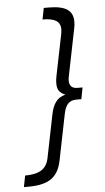

<svg xmlns="http://www.w3.org/2000/svg" viewBox="-59 -781 514 944"><g transform="rotate(-5 198.0 -309.5)"><path d="M263 -310Q242 -318 232.5 -331.5Q223 -345 223 -368Q223 -386 227 -405L269 -612Q271 -626 271 -632Q271 -661 250 -674.5Q229 -688 183 -688L194 -744H218Q280 -744 309 -725Q338 -706 338 -664Q338 -646 334 -629L288 -401Q285 -388 285 -377Q285 -338 325 -338H350L339 -281H314Q288 -281 273.5 -266Q259 -251 252 -218L206 10Q194 71 156 98Q118 125 44 125H20L31 69Q84 69 112 51Q140 33 148 -7L190 -215Q198 -258 215.5 -280.5Q233 -303 263 -310Z"/></g></svg>

Font: TypoPRO Montserrat Alternates
Style: Italic
Weight: 300
Italic angle: -11.3°
Designer: Julieta Ulanovsky
Foundry: Julieta Ulanovsky
Version: Version 6.001